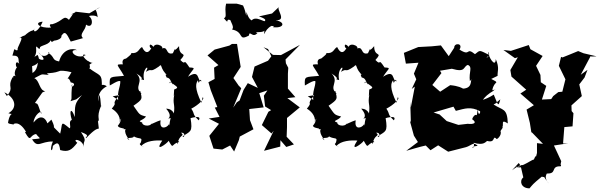

<svg xmlns="http://www.w3.org/2000/svg" viewBox="-20 -797 3292 1053"><path d="M156 -434C198 -446 199 -473 186 -496C137 -468 184 -473 178 -531C175 -563 198 -508 200 -539C215 -553 274 -553 254 -601C256 -584 256 -555 276 -574C331 -580 318 -615 310 -589C336 -638 345 -613 368 -569C410 -581 447 -590 434 -589C413 -611 449 -629 452 -662C484 -638 496 -684 470 -707C458 -710 505 -718 516 -702C508 -767 488 -727 530 -759L470 -724L392 -733C409 -732 341 -708 380 -721C377 -712 342 -671 362 -685C326 -720 332 -683 266 -664C266 -664 242 -668 260 -646C193 -640 164 -675 214 -678C190 -620 156 -612 170 -643C163 -619 158 -645 108 -595C132 -584 144 -626 84 -587C123 -606 65 -528 78 -523C56 -512 65 -555 48 -492C95 -494 76 -463 86 -447C58 -477 65 -412 80 -431C68 -433 51 -388 68 -378C33 -399 69 -318 50 -375C16 -313 61 -325 18 -270L4 -291C66 -259 77 -205 26 -176C71 -160 36 -201 24 -124C28 -113 74 -116 50 -113C61 -126 98 -130 134 -52C141 -68 115 -80 118 -70C152 -11 140 -56 178 -62C198 -34 218 -39 156 -33C187 19 201 -22 270 -21C249 28 267 45 270 3C293 -17 304 -20 310 26C356 39 373 25 404 -14C370 -40 433 -35 440 9C433 -33 463 -14 424 -73C485 -51 442 -47 452 -39C505 -95 514 -89 522 -92C516 -148 514 -153 512 -127C537 -143 502 -144 536 -221C531 -190 536 -256 524 -277L518 -234C524 -233 501 -289 566 -324C541 -341 518 -327 538 -311C542 -400 529 -376 468 -424C476 -421 474 -436 466 -464C461 -420 483 -460 490 -451C444 -460 418 -510 450 -495C397 -466 347 -528 402 -522C382 -535 323 -530 304 -460C262 -468 284 -482 244 -508C265 -523 226 -459 190 -511C248 -457 202 -467 194 -475C183 -484 198 -419 158 -397ZM398 -252 430 -276C386 -227 392 -217 390 -155C372 -210 357 -193 374 -139C353 -133 372 -101 362 -93C308 -138 325 -121 310 -64C248 -127 296 -72 262 -141C207 -86 234 -136 244 -97C243 -136 211 -185 164 -125C165 -164 213 -202 206 -172C182 -244 187 -223 172 -233L214 -292C172 -277 152 -261 228 -297C195 -300 197 -358 168 -368C224 -396 197 -389 248 -386C215 -405 272 -384 326 -417C293 -396 296 -420 372 -401C335 -331 350 -396 368 -345C412 -339 360 -304 376 -335C367 -251 378 -261 366 -242Z M598 -269 633 -275C582 -210 632 -248 593 -201C610 -191 642 -166 637 -126C647 -169 649 -133 626 -107C632 -91 669 -96 658 -88C688 -92 641 -93 690 -28C656 -49 711 -33 714 -49C746 -30 765 -50 751 -12C729 -3 802 25 756 3C779 -25 835 -29 870 -26C821 46 900 -13 905 -25C934 28 918 -10 963 -18C946 -34 935 -53 953 -6C962 -63 997 -48 973 -69C1001 -72 991 -36 981 -49C1024 -78 1038 -71 1025 -149C1025 -149 1090 -169 1070 -137C1032 -173 1051 -169 1029 -201C1067 -220 1108 -259 1091 -263L1085 -233C1045 -316 1054 -341 1066 -357C1070 -318 1077 -380 1085 -351C1058 -353 1079 -421 1011 -376C1038 -421 1061 -425 1019 -427C979 -488 1005 -430 969 -468C1013 -517 962 -479 962 -544C923 -497 952 -556 928 -505C882 -492 909 -558 854 -523C901 -534 833 -571 822 -540C794 -572 798 -531 810 -533C793 -502 776 -504 759 -539C741 -531 740 -502 701 -506C691 -500 720 -513 665 -471C693 -476 641 -485 654 -444C607 -445 626 -443 660 -381C585 -373 579 -383 582 -329C578 -323 635 -364 640 -350C639 -315 623 -300 628 -249ZM933 -269 936 -280C925 -222 942 -231 933 -171C938 -159 934 -201 891 -201C941 -145 876 -141 916 -150C901 -91 917 -87 907 -116C896 -95 851 -81 861 -137C845 -135 782 -101 814 -120C798 -99 757 -109 760 -125C728 -136 762 -133 781 -158C740 -168 746 -170 712 -217C765 -254 760 -254 749 -298L735 -291C751 -283 738 -274 756 -284C710 -322 774 -348 728 -394C789 -356 730 -366 770 -358C756 -422 807 -449 780 -403C819 -427 795 -393 851 -432C873 -454 852 -422 902 -380C913 -371 875 -408 894 -372C918 -368 914 -348 929 -333C918 -366 893 -320 913 -349C949 -320 967 -318 935 -306Z M1450 -528 1468 -488 1450 -464 1376 -432 1362 -375 1394 -315 1339 -341 1316 -304 1294 -246 1279 -236 1259 -207 1303 -313 1286 -331V-332L1260 -369L1300 -430C1293 -472 1287 -514 1280 -556H1252L1238 -547L1157 -525L1118 -493L1178 -440L1154 -426L1157 -364L1123 -346L1136 -302L1172 -210L1158 -207L1184 -156L1125 -147L1181 -118L1128 -52L1151 18L1199 23L1242 1L1264 34L1290 -28L1295 -48L1370 -88L1351 -138L1347 -199L1426 -208L1402 -286L1452 -303L1480 -351L1427 -272L1434 -213L1467 -193L1452 -184L1416 -111L1469 -65L1481 -80L1428 30L1517 7L1518 -28L1550 9L1592 -5L1552 -47L1554 -100V-150L1624 -208L1556 -259L1600 -264L1559 -311V-393L1561 -425L1548 -450L1546 -471L1625 -551L1521 -495L1477 -496L1425 -538ZM1372 -679C1354 -687 1344 -693 1332 -731C1329 -689 1334 -721 1313 -767L1278 -777H1220C1209 -730 1228 -705 1208 -697C1242 -656 1213 -698 1243 -687C1265 -642 1256 -644 1253 -635C1321 -622 1283 -569 1345 -602C1349 -635 1365 -584 1392 -616C1361 -626 1424 -614 1430 -630C1426 -582 1427 -634 1469 -655C1491 -650 1492 -668 1477 -648C1535 -640 1550 -675 1492 -686C1557 -683 1492 -747 1511 -760L1472 -723L1400 -707C1443 -693 1434 -685 1434 -685C1436 -667 1381 -718 1357 -681Z M1668 -269 1703 -275C1652 -210 1702 -248 1663 -201C1680 -191 1712 -166 1707 -126C1717 -169 1719 -133 1696 -107C1702 -91 1739 -96 1728 -88C1758 -92 1711 -93 1760 -28C1726 -49 1781 -33 1784 -49C1816 -30 1835 -50 1821 -12C1799 -3 1872 25 1826 3C1849 -25 1905 -29 1940 -26C1891 46 1970 -13 1975 -25C2004 28 1988 -10 2033 -18C2016 -34 2005 -53 2023 -6C2032 -63 2067 -48 2043 -69C2071 -72 2061 -36 2051 -49C2094 -78 2108 -71 2095 -149C2095 -149 2160 -169 2140 -137C2102 -173 2121 -169 2099 -201C2137 -220 2178 -259 2161 -263L2155 -233C2115 -316 2124 -341 2136 -357C2140 -318 2147 -380 2155 -351C2128 -353 2149 -421 2081 -376C2108 -421 2131 -425 2089 -427C2049 -488 2075 -430 2039 -468C2083 -517 2032 -479 2032 -544C1993 -497 2022 -556 1998 -505C1952 -492 1979 -558 1924 -523C1971 -534 1903 -571 1892 -540C1864 -572 1868 -531 1880 -533C1863 -502 1846 -504 1829 -539C1811 -531 1810 -502 1771 -506C1761 -500 1790 -513 1735 -471C1763 -476 1711 -485 1724 -444C1677 -445 1696 -443 1730 -381C1655 -373 1649 -383 1652 -329C1648 -323 1705 -364 1710 -350C1709 -315 1693 -300 1698 -249ZM2003 -269 2006 -280C1995 -222 2012 -231 2003 -171C2008 -159 2004 -201 1961 -201C2011 -145 1946 -141 1986 -150C1971 -91 1987 -87 1977 -116C1966 -95 1921 -81 1931 -137C1915 -135 1852 -101 1884 -120C1868 -99 1827 -109 1830 -125C1798 -136 1832 -133 1851 -158C1810 -168 1816 -170 1782 -217C1835 -254 1830 -254 1819 -298L1805 -291C1821 -283 1808 -274 1826 -284C1780 -322 1844 -348 1798 -394C1859 -356 1800 -366 1840 -358C1826 -422 1877 -449 1850 -403C1889 -427 1865 -393 1921 -432C1943 -454 1922 -422 1972 -380C1983 -371 1945 -408 1964 -372C1988 -368 1984 -348 1999 -333C1988 -366 1963 -320 1983 -349C2019 -320 2037 -318 2005 -306Z M2709 -381C2707 -405 2721 -423 2699 -473C2698 -420 2656 -488 2658 -513C2677 -486 2625 -466 2664 -495C2605 -524 2615 -523 2585 -500C2533 -542 2564 -484 2500 -525C2522 -561 2470 -564 2471 -535L2441 -489L2398 -548L2348 -543L2274 -539L2195 -507L2206 -448L2275 -453L2250 -393L2263 -362L2238 -309L2255 -322L2233 -207L2230 -238L2233 -136L2230 -126L2250 -53L2272 -18L2208 30C2242 21 2277 9 2315 1L2341 27L2383 0L2438 35L2536 10C2566 1 2575 -22 2600 3C2544 6 2588 33 2578 -14C2635 3 2644 -21 2652 -24C2700 -11 2679 -56 2702 -37C2700 -25 2735 -55 2725 -77C2726 -86 2759 -111 2711 -97C2766 -84 2710 -155 2765 -120C2762 -206 2738 -190 2687 -224C2722 -242 2689 -226 2724 -252C2712 -207 2712 -221 2688 -278C2632 -242 2608 -250 2604 -240C2639 -240 2615 -258 2691 -302C2669 -304 2723 -309 2680 -302C2689 -358 2728 -336 2674 -364ZM2595 -165C2582 -176 2565 -139 2571 -142C2598 -123 2578 -114 2545 -118L2494 -112L2430 -133L2391 -169L2358 -180L2467 -212L2480 -189C2531 -202 2561 -214 2613 -187C2616 -173 2600 -157 2601 -203ZM2566 -362C2559 -353 2573 -307 2506 -311C2543 -284 2537 -322 2449 -330L2394 -294L2351 -331L2401 -396L2393 -409L2458 -420C2537 -397 2518 -432 2546 -441C2574 -428 2550 -404 2557 -352Z M2825 97 2835 111 2850 176C2827 194 2837 236 2884 236C2903 214 2899 215 2951 172C2976 178 2952 163 2991 210C2946 164 3005 139 2970 154C3043 161 2993 113 3056 115C3061 95 3049 124 3058 87L3018 1L3096 -11L3068 -10L3075 -100L3120 -104L3125 -176L3115 -188L3114 -219L3171 -270L3157 -334L3186 -372L3202 -414L3165 -387L3219 -489L3225 -487L3252 -488L3180 -505L3151 -517C3121 -505 3094 -493 3065 -482L3057 -485L3045 -436L3081 -362L3064 -294L3042 -292L3014 -270L2976 -213L3012 -254L2952 -251L2976 -326L2946 -346L2944 -386L2920 -436L2956 -490L2889 -527L2880 -550L2782 -518L2741 -523L2804 -478L2820 -483L2779 -413L2785 -377L2866 -305L2834 -284L2826 -291L2908 -220L2868 -196L2886 -123L2894 -72L2899 -69L2958 -8L2925 -12V42C2915 84 2925 37 2908 78C2898 77 2844 120 2807 118C2876 135 2866 75 2788 137Z"/></svg>

Font: Asimov Aggro
Style: Condensed
Weight: 500
Designer: Google
Version: Version 2.000980; 2014